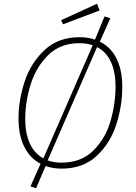

<svg xmlns="http://www.w3.org/2000/svg" viewBox="-20 -892 730 1027"><path d="M634 -426Q634 -326 602 -226Q570 -126 497 -58Q424 10 309 10Q264 10 224 -4L173 115L143 105L197 -16Q140 -46 109.5 -107.5Q79 -169 79 -259Q79 -356 112 -456Q145 -556 218.5 -624.5Q292 -693 405 -693Q452 -693 488 -680L539 -804L570 -794L514 -669Q572 -641 603 -579.5Q634 -518 634 -426ZM212 -45 476 -650Q443 -661 404 -661Q302 -661 237 -596.5Q172 -532 143.5 -439Q115 -346 115 -256Q115 -177 140 -123.5Q165 -70 212 -45ZM598 -428Q598 -509 572.5 -562.5Q547 -616 499 -640L235 -34Q268 -22 309 -22Q414 -22 479 -86.5Q544 -151 571 -244Q598 -337 598 -428ZM513 -836 317 -762 307 -784 499 -872Z"/></svg>

Font: FiraGO UltraLight
Style: Italic
Weight: 200
Italic angle: -8°
Designer: bBox Type GmbH
Foundry: bBox Type GmbH
Version: Version 1.001